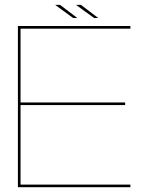

<svg xmlns="http://www.w3.org/2000/svg" viewBox="-20 -784 642 804"><path d="M55 0H526V-11H66V-344H504V-355H66V-664H526V-675H55ZM374 -708.5H391.5L319 -763.5H298.5ZM286.5 -708.5H304L231.5 -763.5H211Z"/></svg>

Font: Anybody SemiExpanded Thin
Style: Regular
Weight: 250
Width: 6
Version: Version 1.113;gftools[0.9.25]